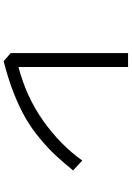

<svg xmlns="http://www.w3.org/2000/svg" viewBox="143 -863 714 1040"><g transform="rotate(90 500.0 -343.0)"><path d="M267.6 -43.9V-679.7H342.8V-85.9Q505.9 -128.9 635.3 -220.7Q764.6 -312.5 849.6 -431.6L903.3 -381.8Q858.4 -327.1 821.8 -287.6Q785.2 -248 731.4 -203.1Q677.7 -158.2 620.6 -125Q563.5 -91.8 484.4 -60.5Q405.3 -29.3 311.5 -5.9Z"/></g></svg>

Font: Gothic A1
Style: Regular
Weight: 400
Designer: HanYang I&C Co.,Ltd.
Foundry: HanYang I&C Co.,Ltd.
Version: Version 2.50